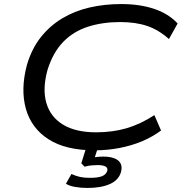

<svg xmlns="http://www.w3.org/2000/svg" viewBox="-20 -734 913 949"><path d="M448 9Q305 9 220 -45.5Q135 -100 108 -196Q81 -292 113 -413Q137 -494 182 -550.5Q227 -607 288 -643.5Q349 -680 423 -697Q497 -714 579 -714Q670 -714 741 -690.5Q812 -667 858 -618L815 -541Q765 -586 708 -605.5Q651 -625 574 -625Q487 -625 415 -602Q343 -579 292.5 -527Q242 -475 215 -389Q189 -295 209 -225.5Q229 -156 291.5 -118Q354 -80 455 -80Q536 -80 605 -100Q674 -120 743 -165L776 -89Q733 -57 681.5 -35.5Q630 -14 570.5 -2.5Q511 9 448 9ZM412 195Q381 195 351.5 190Q322 185 306 174L333 126Q355 136 375.5 140.5Q396 145 424 145Q464 145 484 137Q504 129 510 111Q514 96 501.5 89Q489 82 462 82Q449 82 432 83.5Q415 85 398 90L382 73L411 -20H469L444 58L419 49Q440 44 457.5 42Q475 40 490 40Q522 40 544 48Q566 56 575.5 73Q585 90 578 116Q567 156 523.5 175.5Q480 195 412 195Z"/></svg>

Font: Nunito Sans 7pt Expanded
Style: Italic
Weight: 400
Width: 7
Italic angle: -9°
Designer: Vernon Adams
Foundry: Vernon Adams
Version: Version 3.101;gftools[0.9.27]